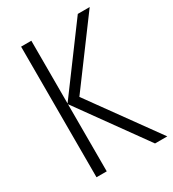

<svg xmlns="http://www.w3.org/2000/svg" viewBox="-174 -811 820 909"><g transform="rotate(-30 236.0 -357.0)"><path d="M471 0 204 -370 459 -714H394L140 -371V-714H84V0H140V-367L404 0Z"/></g></svg>

Font: Noto Sans Display SemiCondensed Light
Style: Regular
Weight: 300
Width: 4
Designer: Monotype Design Team
Foundry: Monotype Imaging Inc.
Version: Version 1.900